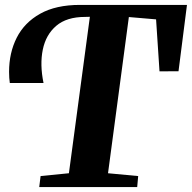

<svg xmlns="http://www.w3.org/2000/svg" viewBox="-20 -763 782 783"><path d="M140 0 145.5 -45 261 -56.5 346.5 -694.5 327 -694Q252 -694 209.5 -657.8Q167 -621.5 154.5 -560.5Q142 -499.5 157.5 -424.5H20Q18.5 -434 17.8 -445.5Q17 -457 17 -470Q17 -547.5 48.2 -609.2Q79.5 -671 143.8 -707Q208 -743 306 -743H742.5L708 -472.5L630.5 -472L616.5 -684L505.5 -693.5L420.5 -56.5L543.5 -45L539.5 0Z"/></svg>

Font: Merriweather 48pt ExtraBold
Style: Italic
Weight: 800
Italic angle: -7.8°
Version: Version 2.101